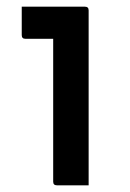

<svg xmlns="http://www.w3.org/2000/svg" viewBox="-20 -554 390 574"><path d="M139 -11V-438H56Q45 -438 45 -449V-534H234Q245 -534 245 -523V0H150Q139 0 139 -11Z"/></svg>

Font: Recursive Sn Lnr St Med
Style: Regular
Weight: 500
Version: Version 1.085;hotconv 1.1.0;makeotfexe 2.6.0; ttfautohint (v